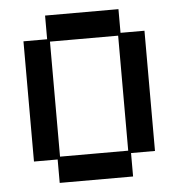

<svg xmlns="http://www.w3.org/2000/svg" viewBox="-49 -677 683 735"><g transform="rotate(-5 293.0 -309.5)"><path d="M151 12V-78H60V-540H151V-631H433V-540H525V-78H433V12ZM161 -88H423V-530H161Z"/></g></svg>

Font: Pixelify Sans
Style: Regular
Weight: 400
Designer: Stefie Justprince
Foundry: Typecalism Foundryline
Version: Version 1.000;February 13, 2025;FontCreator 15.0.0.3015 64-b